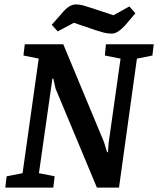

<svg xmlns="http://www.w3.org/2000/svg" viewBox="-20 -848 715 868"><path d="M4 0 10 -51 82 -65 155 -583 86 -597 92 -648H266L450 -206L464 -160H468L471 -201L525 -583L454 -597L459 -648H675L669 -597L599 -583L518 0H418L231 -448L221 -493H217L156 -65L227 -51L221 0ZM485 -696Q467 -696 449.5 -700.5Q432 -705 414 -711L314 -745L241 -706L214 -736L260 -788Q275 -807 291 -817.5Q307 -828 323 -828Q340 -828 358 -823Q376 -818 393 -812L493 -779L565 -819L592 -788L547 -735Q531 -717 515.5 -706.5Q500 -696 485 -696Z"/></svg>

Font: Faustina Light SemiBold
Style: Italic
Weight: 600
Italic angle: -8°
Version: Version 1.200